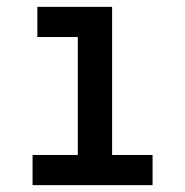

<svg xmlns="http://www.w3.org/2000/svg" viewBox="-20 -540 540 560"><path d="M75 0V-88H207V-432H89V-520H307V-88H425V0Z"/></svg>

Font: Iosevka Curly Semibold
Style: Regular
Weight: 600
Monospace: yes
Designer: Belleve Invis
Foundry: Belleve Invis
Version: Version 22.1.2; ttfautohint (v1.8.4)